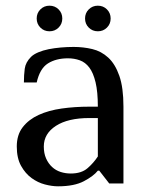

<svg xmlns="http://www.w3.org/2000/svg" viewBox="-20 -645 521 675"><path d="M324 -230H294Q219 -230 176.5 -202.5Q134 -175 134 -130Q134 -106 142 -88Q150 -70 163 -58Q176 -46 193 -40.5Q210 -35 229 -35Q266 -35 287.5 -53.5Q309 -72 324 -95ZM364 0 329 -45H324Q309 -26 275 -8Q241 10 184 10Q163 10 138 3.5Q113 -3 91 -19Q69 -35 54 -62Q39 -89 39 -130Q39 -171 60 -198Q81 -225 116 -241Q151 -257 197 -263.5Q243 -270 294 -270H324Q324 -322 316 -355.5Q308 -389 294 -407.5Q280 -426 260.5 -433Q241 -440 219 -440Q177 -440 148.5 -422Q120 -404 109 -355H64Q64 -381 67 -403.5Q70 -426 89 -445Q98 -454 114.5 -461Q131 -468 151 -472Q171 -476 193.5 -478Q216 -480 239 -480Q273 -480 304.5 -472.5Q336 -465 360.5 -442.5Q385 -420 399.5 -378.5Q414 -337 414 -270V0ZM369 -580Q369 -561 356 -548Q343 -535 324 -535Q305 -535 292 -548Q279 -561 279 -580Q279 -599 292 -612Q305 -625 324 -625Q343 -625 356 -612Q369 -599 369 -580ZM199 -580Q199 -561 186 -548Q173 -535 154 -535Q135 -535 122 -548Q109 -561 109 -580Q109 -599 122 -612Q135 -625 154 -625Q173 -625 186 -612Q199 -599 199 -580Z"/></svg>

Font: Philosopher
Style: Regular
Weight: 400
Designer: Jovanny Lemonad
Foundry: Jovanny Lemonad
Version: Version 1.000